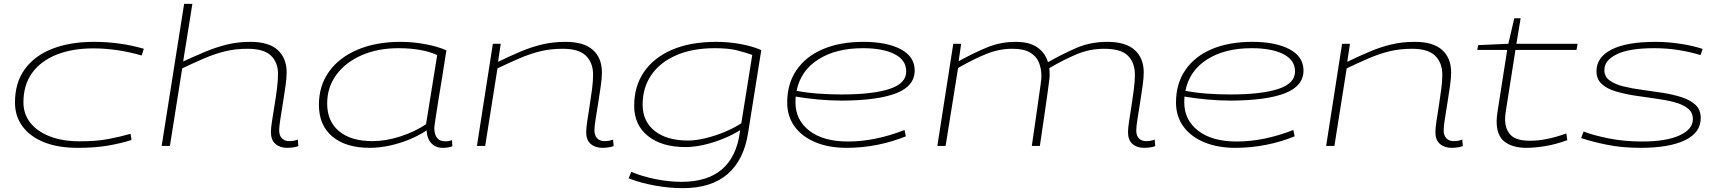

<svg xmlns="http://www.w3.org/2000/svg" viewBox="-20 -760 8953 1000"><path d="M385 10Q283 10 210 -19Q137 -48 97.5 -101.5Q58 -155 58 -226Q58 -329 109 -399.5Q160 -470 252.5 -506Q345 -542 469 -542Q605 -542 729 -506L718 -471Q590 -508 465 -508Q357 -508 275 -475.5Q193 -443 147.5 -380.5Q102 -318 102 -227Q102 -166 138 -120.5Q174 -75 240 -49.5Q306 -24 395 -24Q481 -24 542 -35.5Q603 -47 660 -63L665 -31Q609 -13 541.5 -1.5Q474 10 385 10Z M1434 -82Q1434 -54 1448.5 -39.5Q1463 -25 1486 -25Q1511 -25 1531 -33L1534 1Q1521 6 1504.5 8Q1488 10 1476 10Q1438 10 1414.5 -10.5Q1391 -31 1391 -72Q1391 -91 1396.5 -128Q1402 -165 1409.5 -209.5Q1417 -254 1422.5 -298Q1428 -342 1428 -376Q1428 -435 1391 -470.5Q1354 -506 1269 -506Q1206 -506 1151.5 -492.5Q1097 -479 1043.5 -456Q990 -433 929 -404L865 0H822L939 -740H982L934 -440Q993 -467 1049 -490.5Q1105 -514 1162 -528Q1219 -542 1284 -542Q1380 -542 1426.5 -499.5Q1473 -457 1473 -382Q1473 -355 1467 -312Q1461 -269 1453.5 -223Q1446 -177 1440 -138.5Q1434 -100 1434 -82Z M2286 10Q2249 10 2226.5 -14Q2204 -38 2202 -81Q2162 -54 2112 -33.5Q2062 -13 2008.5 -1.5Q1955 10 1906 10Q1782 10 1711.5 -48.5Q1641 -107 1641 -214Q1641 -314 1694 -387.5Q1747 -461 1843 -501.5Q1939 -542 2066 -542Q2131 -542 2195 -530Q2259 -518 2305 -498Q2295 -431 2283.5 -361.5Q2272 -292 2262.5 -233Q2253 -174 2247.5 -136.5Q2242 -99 2242 -96Q2242 -24 2299 -24Q2319 -24 2334 -30L2336 2Q2314 10 2286 10ZM2199 -113 2257 -473Q2219 -491 2167.5 -500Q2116 -509 2056 -509Q1947 -509 1863 -472Q1779 -435 1731.5 -370Q1684 -305 1684 -221Q1684 -128 1746 -76.5Q1808 -25 1920 -25Q1990 -25 2065.5 -49.5Q2141 -74 2199 -113Z M2547 -532H2588L2574 -438Q2636 -468 2691.5 -491.5Q2747 -515 2803.5 -528.5Q2860 -542 2926 -542Q3021 -542 3068 -500Q3115 -458 3115 -382Q3115 -355 3109 -312Q3103 -269 3095.5 -223Q3088 -177 3082 -138.5Q3076 -100 3076 -82Q3076 -54 3090.5 -39.5Q3105 -25 3128 -25Q3153 -25 3173 -33L3176 1Q3163 6 3146.5 8Q3130 10 3118 10Q3080 10 3056.5 -10.5Q3033 -31 3033 -72Q3033 -91 3038.5 -128Q3044 -165 3051 -209Q3058 -253 3063.5 -295.5Q3069 -338 3069 -370Q3069 -433 3032 -469.5Q2995 -506 2911 -506Q2848 -506 2794.5 -493Q2741 -480 2687.5 -457Q2634 -434 2571 -404L2507 0H2464Z M3254 169 3268 135Q3324 159 3394.5 173Q3465 187 3530 187Q3796 187 3833 -68L3835 -82Q3793 -56 3743 -36Q3693 -16 3643 -5Q3593 6 3550 6Q3427 6 3355 -51.5Q3283 -109 3283 -209Q3283 -310 3333.5 -384.5Q3384 -459 3479.5 -500.5Q3575 -542 3711 -542Q3775 -542 3837.5 -530.5Q3900 -519 3945 -499L3876 -66Q3854 74 3769 147Q3684 220 3536 220Q3466 220 3391.5 206.5Q3317 193 3254 169ZM3898 -474Q3864 -486 3820 -497.5Q3776 -509 3703 -509Q3586 -509 3501.5 -472Q3417 -435 3372 -369Q3327 -303 3327 -215Q3327 -128 3390 -78Q3453 -28 3564 -28Q3603 -28 3653.5 -40Q3704 -52 3753.5 -72.5Q3803 -93 3841 -118Z M4698 -50Q4627 -21 4548.5 -5.5Q4470 10 4390 10Q4296 10 4226 -19.5Q4156 -49 4118 -102Q4080 -155 4080 -226Q4080 -324 4128.5 -395Q4177 -466 4266 -504Q4355 -542 4477 -542Q4599 -542 4671.5 -503.5Q4744 -465 4744 -393Q4744 -312 4648 -274.5Q4552 -237 4367 -236Q4303 -236 4239.5 -242Q4176 -248 4124 -257Q4123 -242 4123 -227Q4123 -135 4195.5 -79Q4268 -23 4397 -23Q4538 -23 4691 -83ZM4474 -509Q4334 -509 4242 -450.5Q4150 -392 4129 -287Q4180 -277 4240.5 -272.5Q4301 -268 4363 -268Q4524 -268 4612 -296.5Q4700 -325 4700 -388Q4700 -447 4639.5 -478Q4579 -509 4474 -509Z M5939 10Q5901 10 5878 -10.5Q5855 -31 5855 -72Q5855 -91 5860.5 -127.5Q5866 -164 5873 -208Q5880 -252 5885.5 -295Q5891 -338 5891 -370Q5891 -433 5855 -469.5Q5819 -506 5732 -506Q5655 -506 5586.5 -477Q5518 -448 5445 -405Q5446 -396 5446.5 -385.5Q5447 -375 5447 -366Q5447 -359 5445.5 -348.5Q5444 -338 5441.5 -317Q5439 -296 5433.5 -257.5Q5428 -219 5419 -156.5Q5410 -94 5396 0H5354Q5368 -95 5377 -158.5Q5386 -222 5391.5 -261Q5397 -300 5400 -320.5Q5403 -341 5403.5 -350Q5404 -359 5404 -364Q5404 -402 5391 -434.5Q5378 -467 5345 -486.5Q5312 -506 5252 -506Q5184 -506 5117 -479Q5050 -452 4970 -406L4905 0H4862L4945 -532H4986L4973 -441Q5048 -483 5119.5 -512.5Q5191 -542 5270 -542Q5343 -542 5384 -512.5Q5425 -483 5438 -436Q5512 -478 5585.5 -510Q5659 -542 5747 -542Q5843 -542 5890 -499.5Q5937 -457 5937 -382Q5937 -355 5931 -312Q5925 -269 5917.5 -222.5Q5910 -176 5904 -137.5Q5898 -99 5898 -81Q5898 -53 5912 -39Q5926 -25 5949 -25Q5974 -25 5994 -33L5997 1Q5984 6 5967.5 8Q5951 10 5939 10Z M6723 -50Q6652 -21 6573.5 -5.5Q6495 10 6415 10Q6321 10 6251 -19.5Q6181 -49 6143 -102Q6105 -155 6105 -226Q6105 -324 6153.5 -395Q6202 -466 6291 -504Q6380 -542 6502 -542Q6624 -542 6696.5 -503.5Q6769 -465 6769 -393Q6769 -312 6673 -274.5Q6577 -237 6392 -236Q6328 -236 6264.5 -242Q6201 -248 6149 -257Q6148 -242 6148 -227Q6148 -135 6220.5 -79Q6293 -23 6422 -23Q6563 -23 6716 -83ZM6499 -509Q6359 -509 6267 -450.5Q6175 -392 6154 -287Q6205 -277 6265.5 -272.5Q6326 -268 6388 -268Q6549 -268 6637 -296.5Q6725 -325 6725 -388Q6725 -447 6664.5 -478Q6604 -509 6499 -509Z M6970 -532H7011L6997 -438Q7059 -468 7114.5 -491.5Q7170 -515 7226.5 -528.5Q7283 -542 7349 -542Q7444 -542 7491 -500Q7538 -458 7538 -382Q7538 -355 7532 -312Q7526 -269 7518.5 -223Q7511 -177 7505 -138.5Q7499 -100 7499 -82Q7499 -54 7513.5 -39.5Q7528 -25 7551 -25Q7576 -25 7596 -33L7599 1Q7586 6 7569.5 8Q7553 10 7541 10Q7503 10 7479.5 -10.5Q7456 -31 7456 -72Q7456 -91 7461.5 -128Q7467 -165 7474 -209Q7481 -253 7486.5 -295.5Q7492 -338 7492 -370Q7492 -433 7455 -469.5Q7418 -506 7334 -506Q7271 -506 7217.5 -493Q7164 -480 7110.5 -457Q7057 -434 6994 -404L6930 0H6887Z M8138 -65 8143 -30Q8083 -8 8028 1Q7973 10 7930 10Q7859 10 7817 -21.5Q7775 -53 7775 -128Q7775 -150 7780 -181L7830 -500H7674L7679 -525L7836 -532L7867 -665H7900L7878 -532H8197L8191 -500H7873L7823 -182Q7821 -171 7820 -160Q7819 -149 7819 -138Q7819 -89 7847 -58Q7875 -27 7948 -27Q7995 -27 8043.5 -37.5Q8092 -48 8138 -65Z M8215 -41 8228 -75Q8279 -55 8359.5 -39Q8440 -23 8533 -23Q8659 -23 8728 -55Q8797 -87 8797 -139Q8797 -175 8770 -196Q8743 -217 8698 -228.5Q8653 -240 8599.5 -247Q8546 -254 8492.5 -262.5Q8439 -271 8394 -284.5Q8349 -298 8322 -323Q8295 -348 8295 -389Q8295 -462 8373.5 -502Q8452 -542 8603 -542Q8665 -542 8731.5 -532Q8798 -522 8848 -505L8837 -473Q8786 -489 8725 -499Q8664 -509 8595 -509Q8466 -509 8401 -477.5Q8336 -446 8336 -395Q8336 -361 8363.5 -341Q8391 -321 8435.5 -310Q8480 -299 8533.5 -292Q8587 -285 8640.5 -276.5Q8694 -268 8739 -253.5Q8784 -239 8811 -213.5Q8838 -188 8838 -145Q8838 -69 8755.5 -29.5Q8673 10 8524 10Q8429 10 8350 -6Q8271 -22 8215 -41Z"/></svg>

Font: Georama ExtraExtended ExtraLight
Style: Italic
Weight: 200
Width: 8
Italic angle: -9°
Designer: Jean-Baptiste Levee
Foundry: Production Type
Version: Version 1.000